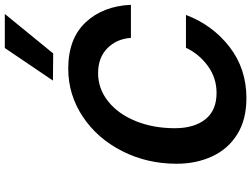

<svg xmlns="http://www.w3.org/2000/svg" viewBox="-140 -870 1019 778"><g transform="rotate(-90 369.0 -481.5)"><path d="M94 -275Q94 -395 145.5 -496Q197 -597 285.5 -655.5Q374 -714 479 -714Q601 -714 667 -643.5Q733 -573 738 -460H604Q600 -518 562 -555.5Q524 -593 461 -593Q398 -593 347 -552.5Q296 -512 267 -441Q238 -370 238 -282Q238 -204 274 -158.5Q310 -113 381 -113Q442 -113 490.5 -148.5Q539 -184 564 -237H697Q656 -129 567.5 -60.5Q479 8 360 8Q273 8 213.5 -29Q154 -66 124 -130.5Q94 -195 94 -275ZM431 -776 563 -971H701L541 -775Z"/></g></svg>

Font: Be Vietnam
Style: Bold Italic
Weight: 700
Italic angle: -9.66701°
Designer: Gabriel Lam
Foundry: TypeRant
Version: Version 3.000